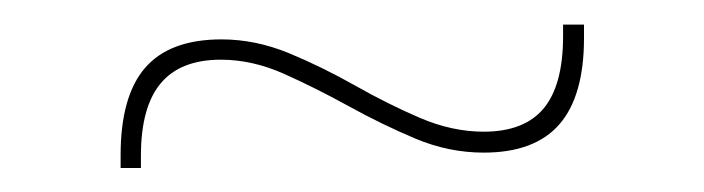

<svg xmlns="http://www.w3.org/2000/svg" viewBox="-20 -370 572 156"><path d="M373 -246Q344.5 -246 317.2 -257.5Q290 -269 263.2 -283.8Q236.5 -298.5 210.8 -310Q185 -321.5 159.5 -321.5Q126.5 -321.5 110.5 -302.2Q94.5 -283 94.5 -243.5V-233.5H78V-244Q78 -292 98 -315Q118 -338 160 -338Q187.5 -338 214.8 -326.8Q242 -315.5 268.5 -300.5Q295 -285.5 321.2 -274.2Q347.5 -263 373 -263Q406 -263 421.8 -282Q437.5 -301 437.5 -340.5V-350H454.5V-339Q454.5 -292 434.5 -269Q414.5 -246 373 -246Z"/></svg>

Font: Anek Gujarati Thin
Style: Regular
Weight: 250
Version: Version 1.003